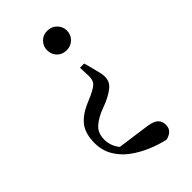

<svg xmlns="http://www.w3.org/2000/svg" viewBox="-234 -610 911 911"><g transform="rotate(-45 221.5 -154.0)"><path d="M277 -537Q306 -537 325 -517.5Q344 -498 344 -472Q344 -444 325 -425Q306 -406 277 -406Q248 -406 229.5 -425Q211 -444 211 -472Q211 -498 229.5 -517.5Q248 -537 277 -537ZM59 -1Q59 -61 84 -96Q109 -131 161 -155L205 -174Q241 -191 252.5 -203.5Q264 -216 265 -240L263 -303H291L302 -263Q309 -235 313 -219Q317 -203 317 -189Q317 -161 298.5 -142Q280 -123 235 -102L182 -81Q137 -59 120 -37Q103 -15 103 21Q104 62 129 94Q154 126 207 158L99 92L294 119Q332 125 346 139.5Q360 154 360 176Q360 198 348 210.5Q336 223 313 229Q271 220 226.5 201.5Q182 183 143.5 155Q105 127 82 87.5Q59 48 59 -1Z"/></g></svg>

Font: Noto Serif SC ExtraLight Medium
Style: Regular
Weight: 500
Version: Version 2.002-H1;hotconv 1.1.0;makeotfexe 2.6.0